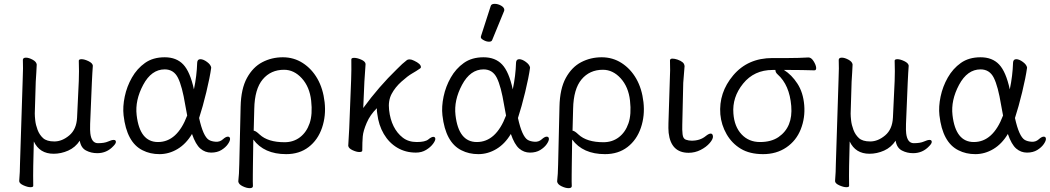

<svg xmlns="http://www.w3.org/2000/svg" viewBox="-20 -784 5462 999"><path d="M259 16Q186 16 156 -48L153 78Q152 129 153 183Q153 190 138.5 190Q124 190 102.5 180.5Q81 171 80 159V157Q84 108 84 70L98 -367Q101 -436 99 -473Q100 -484 115 -484Q130 -484 149.5 -473.5Q169 -463 171 -449V-446Q171 -433 169 -407Q167 -381 166 -359L161 -193Q161 -179 163.5 -156.5Q166 -134 175.5 -108.5Q185 -83 204 -65.5Q223 -48 263 -48Q303 -48 340.5 -79.5Q378 -111 381 -172L390 -363Q392 -412 390 -468Q390 -476 404.5 -476Q419 -476 440 -466Q461 -456 463 -443V-441Q462 -427 460.5 -403.5Q459 -380 458 -355L449 -139Q448 -104 450 -90Q456 -39 489.5 -39Q523 -39 542 -47.5Q561 -56 571.5 -56Q582 -56 583 -47Q584 -38 570 -24Q536 13 486 13Q454 13 427.5 -1Q401 -15 395 -52Q372 -17 335 -0.5Q298 16 259 16Z M1016 -170Q1037 -74 1067 -56Q1081 -48 1102.5 -46.5Q1124 -45 1139.5 -59Q1155 -73 1165.5 -73Q1176 -73 1177 -62.5Q1178 -52 1166 -34.5Q1154 -17 1132 -3.5Q1110 10 1078.5 10Q1047 10 1022.5 -11Q998 -32 979 -87Q948 -35 903.5 -8.5Q859 18 810 18Q761 18 722 -2Q639 -43 623 -184Q618 -229 629 -281.5Q640 -334 666.5 -380.5Q693 -427 734.5 -456.5Q776 -486 837 -486Q898 -486 933.5 -448.5Q969 -411 989 -319Q1004 -390 1006 -458Q1007 -476 1022.5 -476Q1038 -476 1057.5 -461.5Q1077 -447 1079 -432Q1072 -381 1053.5 -304.5Q1035 -228 1016 -170ZM802 -45Q902 -45 954 -183Q949 -209 944 -237Q928 -335 906 -379Q884 -423 837 -423Q768 -423 725 -342.5Q682 -262 691 -185Q707 -45 802 -45Z M1469 18Q1354 18 1298 -58L1296 79Q1296 88 1295.5 126.5Q1295 165 1296 184Q1296 195 1279.5 195Q1263 195 1242.5 185Q1222 175 1220 161V158Q1224 125 1225 71L1232 -229Q1234 -322 1265 -378.5Q1296 -435 1345 -460.5Q1394 -486 1451.5 -486Q1509 -486 1555.5 -456Q1602 -426 1631.5 -374.5Q1661 -323 1669 -252.5Q1677 -182 1655.5 -119Q1634 -56 1586 -19Q1538 18 1469 18ZM1300 -104Q1310 -104 1331 -84Q1374 -44 1461 -44Q1507 -44 1541 -70Q1575 -96 1591 -142.5Q1607 -189 1599 -260.5Q1591 -332 1550.5 -376.5Q1510 -421 1458 -421Q1389 -421 1347 -371Q1305 -321 1303 -218Z M1792 -27 1797 -115 1807 -369Q1809 -422 1808 -475Q1808 -483 1823 -483Q1838 -483 1859 -474Q1880 -465 1882 -452V-449Q1879 -414 1876 -360L1870 -222Q1951 -333 2045 -424Q2074 -454 2098 -472Q2103 -475 2112 -475Q2121 -475 2135 -468Q2169 -452 2170 -436Q2171 -431 2166 -428Q2146 -414 2124 -401.5Q2102 -389 2069 -359.5Q2036 -330 2017.5 -295Q1999 -260 2004.5 -211.5Q2010 -163 2028 -127Q2046 -91 2075.5 -68Q2105 -45 2148.5 -45Q2192 -45 2208.5 -58.5Q2225 -72 2234.5 -72Q2244 -72 2245 -62.5Q2246 -53 2233 -35.5Q2220 -18 2197 -4Q2174 10 2144 10Q2090 10 2047 -15.5Q2004 -41 1977 -87Q1950 -133 1943 -192L1941 -207Q1941 -214 1941 -221Q1906 -187 1888 -145Q1870 -103 1867.5 -74.5Q1865 -46 1865 -1Q1865 7 1850 7Q1835 7 1814.5 -2.5Q1794 -12 1792 -25Z M2533 -752Q2536 -764 2553.5 -764Q2571 -764 2587.5 -754.5Q2604 -745 2604 -732Q2604 -729 2603 -727L2541 -576Q2538 -567 2524.5 -567Q2511 -567 2496.5 -575Q2482 -583 2482 -589.5Q2482 -596 2483 -597ZM2675 -170Q2696 -74 2726 -56Q2740 -48 2761.5 -46.5Q2783 -45 2798.5 -59Q2814 -73 2824.5 -73Q2835 -73 2836 -62.5Q2837 -52 2825 -34.5Q2813 -17 2791 -3.5Q2769 10 2737.5 10Q2706 10 2681.5 -11Q2657 -32 2638 -87Q2607 -35 2562.5 -8.5Q2518 18 2469 18Q2420 18 2381 -2Q2298 -43 2282 -184Q2277 -229 2288 -281.5Q2299 -334 2325.5 -380.5Q2352 -427 2393.5 -456.5Q2435 -486 2496 -486Q2557 -486 2592.5 -448.5Q2628 -411 2648 -319Q2663 -390 2665 -458Q2666 -476 2681.5 -476Q2697 -476 2716.5 -461.5Q2736 -447 2738 -432Q2731 -381 2712.5 -304.5Q2694 -228 2675 -170ZM2461 -45Q2561 -45 2613 -183Q2608 -209 2603 -237Q2587 -335 2565 -379Q2543 -423 2496 -423Q2427 -423 2384 -342.5Q2341 -262 2350 -185Q2366 -45 2461 -45Z M3128 18Q3013 18 2957 -58L2955 79Q2955 88 2954.5 126.5Q2954 165 2955 184Q2955 195 2938.5 195Q2922 195 2901.5 185Q2881 175 2879 161V158Q2883 125 2884 71L2891 -229Q2893 -322 2924 -378.5Q2955 -435 3004 -460.5Q3053 -486 3110.5 -486Q3168 -486 3214.5 -456Q3261 -426 3290.5 -374.5Q3320 -323 3328 -252.5Q3336 -182 3314.5 -119Q3293 -56 3245 -19Q3197 18 3128 18ZM2959 -104Q2969 -104 2990 -84Q3033 -44 3120 -44Q3166 -44 3200 -70Q3234 -96 3250 -142.5Q3266 -189 3258 -260.5Q3250 -332 3209.5 -376.5Q3169 -421 3117 -421Q3048 -421 3006 -371Q2964 -321 2962 -218Z M3465 -364Q3468 -419 3466 -470Q3467 -479 3478.5 -479Q3490 -479 3505 -474Q3539 -462 3541 -444L3542 -441L3535 -353L3530 -135Q3529 -109 3531.5 -85.5Q3534 -62 3549 -57Q3564 -52 3579 -52Q3623 -52 3652 -76Q3668 -89 3678 -89Q3688 -89 3689.5 -75Q3691 -61 3673 -40Q3655 -19 3625.5 -4Q3596 11 3563 11Q3471 11 3459 -93Q3457 -117 3458 -143Z M4217 -418Q4150 -420 4090 -420H4059Q4099 -395 4129 -349Q4159 -303 4164.5 -237Q4170 -171 4146.5 -111.5Q4123 -52 4071.5 -17Q4020 18 3950.5 18Q3881 18 3834.5 -10Q3788 -38 3760.5 -86Q3733 -134 3728 -189Q3719 -302 3795 -392Q3871 -482 3999 -482H4081Q4135 -482 4186 -485H4187Q4201 -485 4213 -466Q4225 -447 4226.5 -432.5Q4228 -418 4217 -418ZM4014 -420H4000Q3904 -420 3846.5 -349Q3789 -278 3796 -193Q3801 -125 3838.5 -85Q3876 -45 3934.5 -45Q3993 -45 4031 -71Q4106 -123 4097 -232.5Q4088 -342 4026 -397Q4015 -407 4015 -417Z M4504 16Q4431 16 4401 -48L4398 78Q4397 129 4398 183Q4398 190 4383.5 190Q4369 190 4347.5 180.5Q4326 171 4325 159V157Q4329 108 4329 70L4343 -367Q4346 -436 4344 -473Q4345 -484 4360 -484Q4375 -484 4394.5 -473.5Q4414 -463 4416 -449V-446Q4416 -433 4414 -407Q4412 -381 4411 -359L4406 -193Q4406 -179 4408.5 -156.5Q4411 -134 4420.5 -108.5Q4430 -83 4449 -65.5Q4468 -48 4508 -48Q4548 -48 4585.5 -79.5Q4623 -111 4626 -172L4635 -363Q4637 -412 4635 -468Q4635 -476 4649.5 -476Q4664 -476 4685 -466Q4706 -456 4708 -443V-441Q4707 -427 4705.5 -403.5Q4704 -380 4703 -355L4694 -139Q4693 -104 4695 -90Q4701 -39 4734.5 -39Q4768 -39 4787 -47.5Q4806 -56 4816.5 -56Q4827 -56 4828 -47Q4829 -38 4815 -24Q4781 13 4731 13Q4699 13 4672.5 -1Q4646 -15 4640 -52Q4617 -17 4580 -0.5Q4543 16 4504 16Z M5261 -170Q5282 -74 5312 -56Q5326 -48 5347.5 -46.5Q5369 -45 5384.5 -59Q5400 -73 5410.5 -73Q5421 -73 5422 -62.5Q5423 -52 5411 -34.5Q5399 -17 5377 -3.5Q5355 10 5323.5 10Q5292 10 5267.5 -11Q5243 -32 5224 -87Q5193 -35 5148.5 -8.5Q5104 18 5055 18Q5006 18 4967 -2Q4884 -43 4868 -184Q4863 -229 4874 -281.5Q4885 -334 4911.5 -380.5Q4938 -427 4979.5 -456.5Q5021 -486 5082 -486Q5143 -486 5178.5 -448.5Q5214 -411 5234 -319Q5249 -390 5251 -458Q5252 -476 5267.5 -476Q5283 -476 5302.5 -461.5Q5322 -447 5324 -432Q5317 -381 5298.5 -304.5Q5280 -228 5261 -170ZM5047 -45Q5147 -45 5199 -183Q5194 -209 5189 -237Q5173 -335 5151 -379Q5129 -423 5082 -423Q5013 -423 4970 -342.5Q4927 -262 4936 -185Q4952 -45 5047 -45Z"/></svg>

Font: LXGW WenKai Lite
Style: Regular
Weight: 400
Designer: LXGW / Fontworks Inc.
Foundry: LXGW / Fontworks Inc.
Version: Version 1.511; March 25, 2025